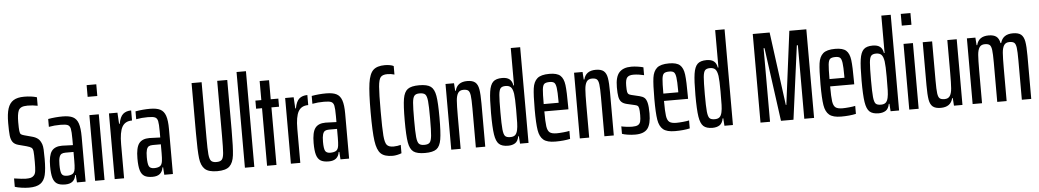

<svg xmlns="http://www.w3.org/2000/svg" viewBox="-39 -1110 8036 1485"><g transform="rotate(-5 3978.5 -367.5)"><path d="M29 -8V-73Q95 -63 119 -63Q144 -63 158 -66.5Q172 -70 183 -82Q194 -93 197 -116.5Q200 -140 200 -186Q200 -247 197.5 -268Q195 -289 185 -297Q175 -305 146 -313L85 -329Q55 -337 41.5 -356Q28 -375 24.5 -407Q21 -439 21 -504Q21 -575 34.5 -616.5Q48 -658 78.5 -677Q109 -696 161 -696Q218 -696 260 -683V-617Q223 -625 182 -625Q151 -625 134.5 -617Q118 -609 111 -593Q99 -564 99 -504Q99 -454 101.5 -435Q104 -416 110.5 -410Q117 -404 135 -399L198 -382Q224 -375 241.5 -361Q259 -347 270 -316Q275 -301 276.5 -276Q278 -251 278 -203Q278 -123 267.5 -78.5Q257 -34 227 -13Q197 8 140 8Q112 8 81 3.5Q50 -1 29 -8Z M315 -144Q315 -226 339.5 -259.5Q364 -293 421 -293Q445 -293 505 -290V-337Q505 -395 500 -417.5Q495 -440 479 -447.5Q463 -455 423 -455Q375 -455 332 -447V-508Q389 -518 445 -518Q496 -518 524.5 -503.5Q553 -489 565.5 -452.5Q578 -416 578 -348V0H511L507 -58H502Q492 8 420 8Q378 8 356 -6Q334 -20 324.5 -52Q315 -84 315 -144ZM502 -107Q505 -129 505 -168V-201V-237H443Q423 -237 411.5 -230.5Q400 -224 394 -204.5Q388 -185 388 -147Q388 -96 397.5 -77Q407 -58 438 -58Q465 -58 481.5 -67.5Q498 -77 502 -107Z M651 -652V-743H726V-652ZM652 0V-510H725V0Z M804 -510H870L875 -423H880Q890 -477 914 -497.5Q938 -518 977 -518V-440Q923 -440 900 -399Q877 -358 877 -264V0H804Z M993 -144Q993 -226 1017.5 -259.5Q1042 -293 1099 -293Q1123 -293 1183 -290V-337Q1183 -395 1178 -417.5Q1173 -440 1157 -447.5Q1141 -455 1101 -455Q1053 -455 1010 -447V-508Q1067 -518 1123 -518Q1174 -518 1202.5 -503.5Q1231 -489 1243.5 -452.5Q1256 -416 1256 -348V0H1189L1185 -58H1180Q1170 8 1098 8Q1056 8 1034 -6Q1012 -20 1002.5 -52Q993 -84 993 -144ZM1180 -107Q1183 -129 1183 -168V-201V-237H1121Q1101 -237 1089.5 -230.5Q1078 -224 1072 -204.5Q1066 -185 1066 -147Q1066 -96 1075.5 -77Q1085 -58 1116 -58Q1143 -58 1159.5 -67.5Q1176 -77 1180 -107Z M1461 -297V-688H1539V-258Q1539 -166 1542.5 -128.5Q1546 -91 1558 -77Q1570 -63 1600 -63Q1630 -63 1642 -77Q1654 -91 1657 -128Q1660 -165 1660 -258V-688H1738V-297Q1738 -162 1731 -104Q1724 -46 1695.5 -19Q1667 8 1600 8Q1533 8 1504 -19Q1475 -46 1468 -104Q1461 -162 1461 -297Z M1815 0V-743H1888V0Z M1987 0V-447H1941V-510H1987V-658H2060V-510H2119V-447H2060V0Z M2172 -510H2238L2243 -423H2248Q2258 -477 2282 -497.5Q2306 -518 2345 -518V-440Q2291 -440 2268 -399Q2245 -358 2245 -264V0H2172Z M2361 -144Q2361 -226 2385.5 -259.5Q2410 -293 2467 -293Q2491 -293 2551 -290V-337Q2551 -395 2546 -417.5Q2541 -440 2525 -447.5Q2509 -455 2469 -455Q2421 -455 2378 -447V-508Q2435 -518 2491 -518Q2542 -518 2570.5 -503.5Q2599 -489 2611.5 -452.5Q2624 -416 2624 -348V0H2557L2553 -58H2548Q2538 8 2466 8Q2424 8 2402 -6Q2380 -20 2370.5 -52Q2361 -84 2361 -144ZM2548 -107Q2551 -129 2551 -168V-201V-237H2489Q2469 -237 2457.5 -230.5Q2446 -224 2440 -204.5Q2434 -185 2434 -147Q2434 -96 2443.5 -77Q2453 -58 2484 -58Q2511 -58 2527.5 -67.5Q2544 -77 2548 -107Z M2821 -344Q2821 -494 2831.5 -567Q2842 -640 2871.5 -668Q2901 -696 2962 -696Q2982 -696 3001 -692.5Q3020 -689 3030 -683V-617Q3004 -625 2975 -625Q2938 -625 2923 -607Q2908 -589 2903.5 -534Q2899 -479 2899 -344Q2899 -209 2903.5 -154Q2908 -99 2923 -81Q2938 -63 2975 -63Q2989 -63 3005.5 -65.5Q3022 -68 3031 -71V-6Q3016 0 2997 4Q2978 8 2962 8Q2899 8 2870 -20Q2841 -48 2831 -119.5Q2821 -191 2821 -344Z M3078 -255Q3078 -371 3087 -424Q3096 -477 3123.5 -497.5Q3151 -518 3213 -518Q3275 -518 3302.5 -497.5Q3330 -477 3339 -424Q3348 -371 3348 -255Q3348 -139 3339 -86Q3330 -33 3302.5 -12.5Q3275 8 3213 8Q3151 8 3123.5 -12.5Q3096 -33 3087 -86Q3078 -139 3078 -255ZM3275 -255Q3275 -351 3271 -390Q3267 -429 3254.5 -442Q3242 -455 3210 -455Q3182 -455 3170 -441Q3158 -427 3154.5 -387.5Q3151 -348 3151 -255Q3151 -160 3155 -121Q3159 -82 3171 -68.5Q3183 -55 3213 -55Q3243 -55 3255 -68.5Q3267 -82 3271 -121Q3275 -160 3275 -255Z M3417 -510H3483L3487 -451H3492Q3508 -518 3586 -518Q3627 -518 3647.5 -501Q3668 -484 3674.5 -446Q3681 -408 3681 -334V0H3608V-305Q3608 -374 3604 -403.5Q3600 -433 3588.5 -443Q3577 -453 3551 -453Q3522 -453 3509 -433Q3496 -413 3493 -374.5Q3490 -336 3490 -253V0H3417Z M3748 -256Q3748 -367 3756 -420.5Q3764 -474 3786.5 -496Q3809 -518 3857 -518Q3894 -518 3914 -502Q3934 -486 3939 -453H3944V-743H4017V0H3951L3947 -58H3942Q3935 -20 3913 -6Q3891 8 3858 8Q3811 8 3788 -13Q3765 -34 3756.5 -88.5Q3748 -143 3748 -256ZM3937 -106Q3942 -128 3943 -162.5Q3944 -197 3944 -267Q3944 -353 3939 -388Q3933 -426 3919 -440Q3905 -454 3878 -454Q3851 -454 3839.5 -441Q3828 -428 3824.5 -389Q3821 -350 3821 -255Q3821 -160 3825 -121Q3829 -82 3840.5 -69.5Q3852 -57 3881 -57Q3905 -57 3918 -68Q3931 -79 3937 -106Z M4347 -232H4160Q4160 -151 4165 -116Q4170 -81 4186.5 -68Q4203 -55 4241 -55Q4261 -55 4292.5 -58Q4324 -61 4340 -65V-3Q4291 8 4225 8Q4162 8 4133 -16Q4104 -40 4095.5 -92.5Q4087 -145 4087 -254Q4087 -366 4094 -417Q4101 -468 4129.5 -493Q4158 -518 4224 -518Q4283 -518 4308.5 -495Q4334 -472 4340.5 -421Q4347 -370 4347 -255ZM4160 -289H4276V-304Q4276 -374 4271.5 -405Q4267 -436 4256 -445.5Q4245 -455 4221 -455Q4191 -455 4179 -445Q4167 -435 4163.5 -402.5Q4160 -370 4160 -289Z M4415 -510H4481L4485 -451H4490Q4506 -518 4584 -518Q4625 -518 4645.5 -501Q4666 -484 4672.5 -446Q4679 -408 4679 -334V0H4606V-305Q4606 -374 4602 -403.5Q4598 -433 4586.5 -443Q4575 -453 4549 -453Q4520 -453 4507 -433Q4494 -413 4491 -374.5Q4488 -336 4488 -253V0H4415Z M4743 -7V-65Q4752 -62 4780 -58.5Q4808 -55 4828 -55Q4857 -55 4871.5 -63Q4886 -71 4891 -88.5Q4896 -106 4896 -139Q4896 -174 4893 -190Q4890 -206 4883 -211.5Q4876 -217 4861 -220L4800 -234Q4772 -241 4758.5 -255Q4745 -269 4740 -295Q4735 -321 4735 -369Q4735 -450 4766 -484Q4797 -518 4860 -518Q4883 -518 4909.5 -514Q4936 -510 4953 -505V-444Q4938 -448 4914.5 -451.5Q4891 -455 4871 -455Q4836 -455 4822 -438.5Q4808 -422 4808 -375Q4808 -342 4810.5 -328.5Q4813 -315 4819.5 -309.5Q4826 -304 4842 -300L4905 -285Q4929 -279 4942 -267.5Q4955 -256 4962 -228Q4969 -200 4969 -146Q4969 -63 4941 -27.5Q4913 8 4845 8Q4816 8 4787 3.5Q4758 -1 4743 -7Z M5276 -232H5089Q5089 -151 5094 -116Q5099 -81 5115.5 -68Q5132 -55 5170 -55Q5190 -55 5221.5 -58Q5253 -61 5269 -65V-3Q5220 8 5154 8Q5091 8 5062 -16Q5033 -40 5024.5 -92.5Q5016 -145 5016 -254Q5016 -366 5023 -417Q5030 -468 5058.5 -493Q5087 -518 5153 -518Q5212 -518 5237.5 -495Q5263 -472 5269.5 -421Q5276 -370 5276 -255ZM5089 -289H5205V-304Q5205 -374 5200.5 -405Q5196 -436 5185 -445.5Q5174 -455 5150 -455Q5120 -455 5108 -445Q5096 -435 5092.5 -402.5Q5089 -370 5089 -289Z M5335 -256Q5335 -367 5343 -420.5Q5351 -474 5373.5 -496Q5396 -518 5444 -518Q5481 -518 5501 -502Q5521 -486 5526 -453H5531V-743H5604V0H5538L5534 -58H5529Q5522 -20 5500 -6Q5478 8 5445 8Q5398 8 5375 -13Q5352 -34 5343.5 -88.5Q5335 -143 5335 -256ZM5524 -106Q5529 -128 5530 -162.5Q5531 -197 5531 -267Q5531 -353 5526 -388Q5520 -426 5506 -440Q5492 -454 5465 -454Q5438 -454 5426.5 -441Q5415 -428 5411.5 -389Q5408 -350 5408 -255Q5408 -160 5412 -121Q5416 -82 5427.5 -69.5Q5439 -57 5468 -57Q5492 -57 5505 -68Q5518 -79 5524 -106Z M5818 0V-688H5949L6025 -119H6029L6102 -688H6234V0H6158V-571H6150L6074 0H5977L5899 -571H5892V0Z M6566 -232H6379Q6379 -151 6384 -116Q6389 -81 6405.5 -68Q6422 -55 6460 -55Q6480 -55 6511.5 -58Q6543 -61 6559 -65V-3Q6510 8 6444 8Q6381 8 6352 -16Q6323 -40 6314.5 -92.5Q6306 -145 6306 -254Q6306 -366 6313 -417Q6320 -468 6348.5 -493Q6377 -518 6443 -518Q6502 -518 6527.5 -495Q6553 -472 6559.5 -421Q6566 -370 6566 -255ZM6379 -289H6495V-304Q6495 -374 6490.5 -405Q6486 -436 6475 -445.5Q6464 -455 6440 -455Q6410 -455 6398 -445Q6386 -435 6382.5 -402.5Q6379 -370 6379 -289Z M6625 -256Q6625 -367 6633 -420.5Q6641 -474 6663.5 -496Q6686 -518 6734 -518Q6771 -518 6791 -502Q6811 -486 6816 -453H6821V-743H6894V0H6828L6824 -58H6819Q6812 -20 6790 -6Q6768 8 6735 8Q6688 8 6665 -13Q6642 -34 6633.5 -88.5Q6625 -143 6625 -256ZM6814 -106Q6819 -128 6820 -162.5Q6821 -197 6821 -267Q6821 -353 6816 -388Q6810 -426 6796 -440Q6782 -454 6755 -454Q6728 -454 6716.5 -441Q6705 -428 6701.5 -389Q6698 -350 6698 -255Q6698 -160 6702 -121Q6706 -82 6717.5 -69.5Q6729 -57 6758 -57Q6782 -57 6795 -68Q6808 -79 6814 -106Z M6972 -652V-743H7047V-652ZM6973 0V-510H7046V0Z M7122 -176V-510H7195V-205Q7195 -136 7199 -106.5Q7203 -77 7214.5 -67Q7226 -57 7252 -57Q7281 -57 7294 -77Q7307 -97 7310 -135.5Q7313 -174 7313 -257V-510H7386V0H7320L7316 -59H7311Q7295 8 7217 8Q7176 8 7155.5 -9Q7135 -26 7128.5 -64Q7122 -102 7122 -176Z M7465 -510H7531L7535 -451H7540Q7556 -518 7634 -518Q7673 -518 7693.5 -502.5Q7714 -487 7721 -451H7726Q7744 -518 7822 -518Q7865 -518 7885.5 -501Q7906 -484 7913 -446.5Q7920 -409 7920 -334V0H7847V-305Q7847 -374 7843 -403.5Q7839 -433 7827.5 -443Q7816 -453 7790 -453Q7761 -453 7748 -433Q7735 -413 7732 -374.5Q7729 -336 7729 -253V0H7656V-305Q7656 -374 7652 -403.5Q7648 -433 7636.5 -443Q7625 -453 7599 -453Q7570 -453 7557 -433Q7544 -413 7541 -374.5Q7538 -336 7538 -253V0H7465Z"/></g></svg>

Font: Saira Ultra Condensed Medium
Style: Regular
Weight: 500
Width: 1
Designer: Hector Gatti with collaboration of the Omnibus-Type team
Foundry: Omnibus-Type
Version: Version 1.001; ttfautohint (v1.8)